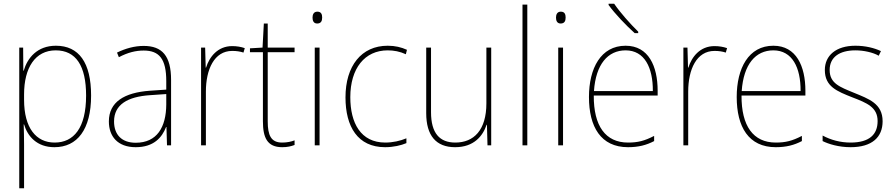

<svg xmlns="http://www.w3.org/2000/svg" viewBox="-20 -785 4829 1037"><path d="M282 -538C181 -538 128 -472 108 -403H106L105 -528H84V232H110V-4C110 -42 109 -80 108 -113H110C129 -49 179 10 274 10C397 10 472 -85 472 -269C472 -447 406 -538 282 -538ZM281 -513C390 -513 445 -430 445 -269C445 -93 378 -15 275 -15C175 -15 110 -94 110 -246V-275C110 -419 170 -513 281 -513Z M756 -537C706 -537 657 -523 612 -501L622 -476C671 -502 714 -512 756 -512C840 -512 878 -467 878 -347V-301L790 -295C651 -285 568 -234 568 -129C568 -49 615 10 713 10C810 10 855 -42 877 -99H879L882 0H904V-353C904 -483 856 -537 756 -537ZM791 -271 878 -277V-220C877 -98 828 -14 713 -14C638 -14 596 -57 596 -129C596 -220 669 -263 791 -271Z M1234 -536C1156 -536 1111 -478 1093 -420H1091L1088 -528H1066V0H1092V-290C1092 -410 1137 -510 1234 -510C1258 -510 1277 -507 1295 -501L1302 -525C1282 -532 1259 -536 1234 -536Z M1504 -15C1443 -15 1426 -55 1426 -130V-503H1571V-528H1426V-658H1405L1398 -528L1330 -524V-503H1400V-130C1400 -42 1423 10 1504 10C1533 10 1552 5 1571 -2V-27C1553 -20 1531 -15 1504 -15Z M1694 -722C1674 -722 1668 -706 1668 -690C1668 -673 1674 -658 1693 -658C1714 -658 1720 -672 1720 -690C1720 -706 1716 -722 1694 -722ZM1706 -528H1680V0H1706Z M2060 10C2105 10 2147 0 2175 -12V-38C2142 -24 2101 -15 2061 -15C1928 -15 1872 -121 1872 -260C1872 -416 1950 -513 2074 -513C2107 -513 2140 -507 2172 -492L2178 -516C2147 -530 2114 -538 2074 -538C1932 -538 1846 -429 1846 -259C1846 -101 1912 10 2060 10Z M2633 -528H2607V-227C2607 -82 2539 -15 2439 -15C2355 -15 2308 -65 2308 -179V-528H2282V-174C2282 -53 2335 10 2438 10C2540 10 2588 -51 2608 -111H2610L2613 0H2633Z M2828 0V-760H2802V0Z M3009 -722C2989 -722 2983 -706 2983 -690C2983 -673 2989 -658 3008 -658C3029 -658 3035 -672 3035 -690C3035 -706 3031 -722 3009 -722ZM3021 -528H2995V0H3021Z M3297 -765H3267V-758C3301 -711 3361 -648 3408 -606H3427V-614C3384 -656 3329 -718 3297 -765ZM3359 -538C3225 -538 3161 -416 3161 -261C3161 -100 3225 10 3372 10C3428 10 3471 -1 3513 -23V-51C3461 -24 3425 -15 3372 -15C3250 -15 3186 -105 3187 -269H3532V-295C3532 -427 3483 -538 3359 -538ZM3359 -513C3461 -513 3507 -420 3506 -293H3188C3198 -438 3263 -513 3359 -513Z M3839 -536C3761 -536 3716 -478 3698 -420H3696L3693 -528H3671V0H3697V-290C3697 -410 3742 -510 3839 -510C3863 -510 3882 -507 3900 -501L3907 -525C3887 -532 3864 -536 3839 -536Z M4157 -538C4023 -538 3959 -416 3959 -261C3959 -100 4023 10 4170 10C4226 10 4269 -1 4311 -23V-51C4259 -24 4223 -15 4170 -15C4048 -15 3984 -105 3985 -269H4330V-295C4330 -427 4281 -538 4157 -538ZM4157 -513C4259 -513 4305 -420 4304 -293H3986C3996 -438 4061 -513 4157 -513Z M4747 -130C4747 -226 4672 -251 4592 -284C4517 -315 4461 -334 4461 -407C4461 -477 4515 -513 4600 -513C4645 -513 4695 -502 4726 -484L4738 -509C4702 -526 4654 -538 4600 -538C4495 -538 4435 -485 4435 -407C4435 -317 4501 -292 4584 -259C4662 -229 4720 -206 4720 -131C4720 -59 4676 -15 4574 -15C4519 -15 4467 -29 4423 -53V-23C4455 -7 4510 10 4574 10C4690 10 4747 -44 4747 -130Z"/></svg>

Font: Noto Sans Malayalam SemiCondensed Thin
Style: Regular
Weight: 100
Width: 4
Designer: Jelle Bosma - Monotype Design Team
Foundry: Monotype Imaging Inc.
Version: Version 2.104